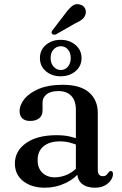

<svg xmlns="http://www.w3.org/2000/svg" viewBox="-20 -884 582 916"><path d="M348.5 -61.5V-71.5L342 -74.5V-360Q342 -403.5 320.2 -426.5Q298.5 -449.5 259 -449.5Q221 -449.5 202 -433.8Q183 -418 183 -396V-357Q183 -332.5 167 -319.8Q151 -307 123.5 -307Q99 -307 86.2 -319.5Q73.5 -332 73.5 -353.5Q73.5 -384 97.5 -413Q121.5 -442 167.2 -460.8Q213 -479.5 278.5 -479.5Q363.5 -479.5 405 -443Q446.5 -406.5 446.5 -345V-74.5Q446.5 -58 452.8 -50.8Q459 -43.5 470 -43.5Q482 -43.5 487.5 -49Q493 -54.5 497 -60Q499.5 -63.5 502 -65.8Q504.5 -68 508.5 -68Q514 -68 516.5 -64.2Q519 -60.5 519 -54Q519 -39.5 509 -24.5Q499 -9.5 480 1Q461 11.5 433 11.5Q393.5 11.5 371 -7.2Q348.5 -26 348.5 -61.5ZM51 -104Q51 -163 103.8 -201Q156.5 -239 250.5 -239Q284.5 -239 313 -232.8Q341.5 -226.5 363 -216.5L355 -189.5Q334.5 -198 312.8 -203.8Q291 -209.5 265 -209.5Q215.5 -209.5 187.5 -185.8Q159.5 -162 159.5 -121Q159.5 -81 182.5 -59.5Q205.5 -38 241 -38Q274 -38 305 -53Q336 -68 358 -96L368.5 -73Q339 -32.5 292.5 -10.5Q246 11.5 194 11.5Q130.5 11.5 90.8 -19.8Q51 -51 51 -104ZM269.5 -520Q228 -520 199.2 -544Q170.5 -568 170.5 -607Q170.5 -646 199.2 -670Q228 -694 269.5 -694Q311.5 -694 340.2 -669.5Q369 -645 369 -607Q369 -568.5 340.2 -544.2Q311.5 -520 269.5 -520ZM270 -663.5Q250 -663.5 235.8 -648.2Q221.5 -633 221.5 -607Q221.5 -582 235.8 -566Q250 -550 270 -550Q290.5 -550 304 -566Q317.5 -582 317.5 -607Q317.5 -632.5 304 -648Q290.5 -663.5 270 -663.5ZM293.5 -822Q310.5 -845 325.8 -856.5Q341 -868 361 -862.5Q378 -858 385 -845Q392 -832 388.5 -817.5Q384.5 -801.5 371.5 -791.2Q358.5 -781 337 -771.5L247 -720Q242 -718 236.5 -718.5Q231 -719 228 -723Q224.5 -727.5 226.2 -732Q228 -736.5 231.5 -741Z"/></svg>

Font: Fraunces Wonky
Style: Regular
Weight: 400
Version: Version 1.000;[b76b70a41]